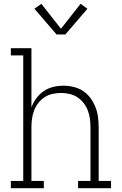

<svg xmlns="http://www.w3.org/2000/svg" viewBox="-20 -988 640 1008"><path d="M37 0V-38H102V-697H37V-735H145V-424Q154 -449 170.5 -471.5Q187 -494 209.5 -509.5Q232 -525 259 -531.5Q286 -538 313 -538Q340 -538 367 -531.5Q394 -525 416.5 -510Q439 -495 455 -473Q471 -451 481 -426Q491 -401 494.5 -374Q498 -347 498 -320V-38H563V0H390V-38H455V-320Q455 -342 452 -364.5Q449 -387 441 -408Q433 -429 419 -447Q405 -465 386 -477.5Q367 -490 344.5 -495Q322 -500 300 -500Q278 -500 255.5 -495Q233 -490 214 -477.5Q195 -465 181 -447Q167 -429 159 -408Q151 -387 148 -364.5Q145 -342 145 -320V-38H210V0ZM277 -807 161 -942 197 -968 300 -837 403 -968 439 -942 323 -807Z"/></svg>

Font: Iosevka Slab XLtEx
Style: Regular
Weight: 200
Width: 7
Monospace: yes
Designer: Belleve Invis
Foundry: Belleve Invis
Version: Version 11.1.0; ttfautohint (v1.8.3)